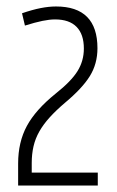

<svg xmlns="http://www.w3.org/2000/svg" viewBox="-20 -873 362 593"><path d="M36 -368Q36 -434 63 -484Q90 -534 152 -584Q200 -622 219.5 -653.5Q239 -685 239 -723Q239 -767 216.5 -790Q194 -813 150 -813Q133 -813 111 -808.5Q89 -804 57 -794L48 -832Q80 -843 105.5 -848Q131 -853 153 -853Q281 -853 281 -724Q281 -676 257.5 -638Q234 -600 180 -555Q153 -532 133.5 -510.5Q114 -489 101.5 -467Q89 -445 83.5 -421Q78 -397 78 -370V-340H282V-300H36Z"/></svg>

Font: Encode Sans Compressed
Style: ExtraLight
Weight: 200
Designer: Pablo Impallari, Andres Torresi
Foundry: Pablo Impallari, Andres Torresi
Version: Version 1.000; ttfautohint (v1.00) -l 8 -r 50 -G 200 -x 14 -